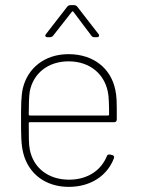

<svg xmlns="http://www.w3.org/2000/svg" viewBox="-20 -720 566 748"><path d="M266 -674 336 -581C339 -576 344 -575 349 -575H358C363 -575 366 -578 366 -581C366 -583 366 -585 364 -587L281 -694C278 -698 273 -700 268 -700H255C250 -700 245 -698 242 -694L159 -587C154 -581 157 -575 165 -575H174C179 -575 184 -577 187 -581L260 -674C262 -677 265 -676 266 -674ZM249 -20C166 -20 109 -68 96 -138C92 -156 92 -190 92 -240C92 -243 94 -244 96 -244H425C431 -244 435 -248 435 -255C435 -327 435 -344 429 -371C412 -453 345 -509 247 -509C154 -509 88 -455 69 -376C62 -344 62 -309 62 -252C62 -196 62 -156 71 -122C91 -45 155 8 248 8C335 8 399 -37 424 -104C426 -110 423 -115 417 -116L408 -118C402 -119 398 -117 396 -111C374 -57 322 -20 249 -20ZM247 -481C330 -481 386 -432 400 -363C404 -346 405 -311 405 -274C405 -271 403 -270 401 -270H96C94 -270 92 -271 92 -274C92 -313 93 -346 96 -364C109 -432 165 -481 247 -481Z"/></svg>

Font: Barlow Thin
Style: Regular
Weight: 250
Designer: Jeremy Tribby
Foundry: Tribby Type
Version: Version 1.422;hotconv 1.0.109;makeotfexe 2.5.65596